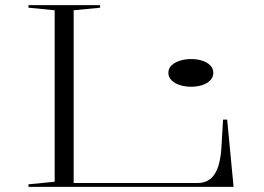

<svg xmlns="http://www.w3.org/2000/svg" viewBox="-20 -728 1027 748"><path d="M91 0V-10L193 -20V-688L91 -698V-708H370V-698L267 -688V-15H750Q776 -15 795 -27.5Q814 -40 826 -68.5Q838 -97 842 -144L849 -262H865L890 0ZM724 -498Q747 -498 766.5 -492Q786 -486 798.5 -474Q811 -462 811 -444Q811 -427 798.5 -414.5Q786 -402 766.5 -396Q747 -390 724 -390Q703 -390 682.5 -396Q662 -402 649 -414.5Q636 -427 636 -444Q636 -462 649 -474Q662 -486 682.5 -492Q703 -498 724 -498Z"/></svg>

Font: Kalnia Expanded ExtraLight
Style: Regular
Weight: 250
Width: 7
Designer: Frida Medrano
Foundry: Frida Medrano
Version: Version 1.105